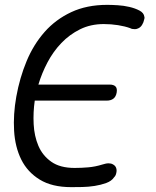

<svg xmlns="http://www.w3.org/2000/svg" viewBox="-20 -760 640 790"><path d="M47 -362Q61 -440 89.5 -508.5Q118 -577 163.5 -628.5Q209 -680 273 -710Q337 -740 421 -740Q439 -740 464 -738.5Q489 -737 512.5 -731.5Q536 -726 554 -716.5Q572 -707 574 -691Q575 -688 574.5 -685Q574 -682 573 -679Q571 -668 564.5 -657.5Q558 -647 548 -643Q543 -641 540.5 -640.5Q538 -640 534 -640Q529 -640 524 -641Q519 -642 516 -644Q494 -652 465.5 -656.5Q437 -661 407 -661Q353 -661 309.5 -639.5Q266 -618 232.5 -583Q199 -548 175.5 -503.5Q152 -459 138 -412H431Q448 -412 455.5 -404Q463 -396 460 -379Q457 -362 446.5 -354Q436 -346 419 -346H123Q116 -298 118.5 -249Q121 -200 138 -160Q155 -120 191 -94.5Q227 -69 287 -69Q315 -69 343.5 -71.5Q372 -74 401 -83Q408 -85 414 -86.5Q420 -88 427 -88Q431 -88 436 -87Q441 -86 444 -84Q454 -79 457.5 -70Q461 -61 459 -51Q458 -45 456 -40Q454 -35 449 -30Q439 -15 417 -7Q395 1 369.5 5Q344 9 318.5 9.5Q293 10 273 10Q194 10 143.5 -21Q93 -52 67.5 -103.5Q42 -155 38 -222Q34 -289 47 -362Z"/></svg>

Font: Maple Mono NL Light
Style: Italic
Weight: 300
Italic angle: -10°
Monospace: yes
Designer: subframe7536
Version: Version 7.000